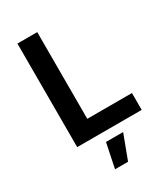

<svg xmlns="http://www.w3.org/2000/svg" viewBox="-222 -801 985 1124"><g transform="rotate(-30 270.5 -238.5)"><path d="M86 -700H220V-114H522V0H86ZM247 58H363L301 223H213Z"/></g></svg>

Font: Alexandria Medium
Style: Regular
Weight: 500
Designer: Mohamed Gaber
Foundry: Kief Type Foundry
Version: Version 5.100